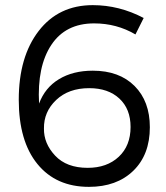

<svg xmlns="http://www.w3.org/2000/svg" viewBox="-20 -723 644 747"><path d="M53 -335Q53 -502 130.5 -602.5Q208 -703 341 -703Q444 -703 539 -653L507 -589Q434 -632 346 -632Q235 -632 179.5 -548Q124 -464 132 -320Q155 -382 209.5 -415Q264 -448 341 -448Q444 -448 503.5 -388.5Q563 -329 563 -228Q563 -121 498.5 -58.5Q434 4 326 4Q198 4 125.5 -85Q53 -174 53 -335ZM151 -223Q150 -165 194.5 -117.5Q239 -70 321 -70Q396 -70 442 -113Q488 -156 488 -229Q488 -299 444.5 -339.5Q401 -380 327 -380Q247 -380 198.5 -334Q150 -288 151 -223Z"/></svg>

Font: Trueno
Style: Lt
Weight: 300
Designer: Julieta Ulanovsky
Foundry: Julieta Ulanovsky
Version: Version 3.001b